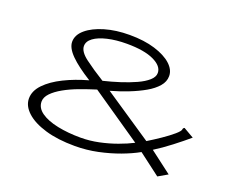

<svg xmlns="http://www.w3.org/2000/svg" viewBox="-105 -806 1210 996"><g transform="rotate(20 500.0 -308.5)"><path d="M841 12 721 -79Q680 -56 626 -36Q572 -16 510.5 -3Q449 10 384 10Q290 10 221 -10.5Q152 -31 114.5 -65.5Q77 -100 77 -141Q77 -183 112.5 -220Q148 -257 207.5 -286.5Q267 -316 339 -336Q265 -382 226 -421Q187 -460 187 -494Q187 -532 223 -562.5Q259 -593 320 -611Q381 -629 456 -629Q537 -629 596.5 -610.5Q656 -592 688.5 -562.5Q721 -533 721 -498Q721 -467 698.5 -441Q676 -415 638.5 -393.5Q601 -372 554 -353.5Q507 -335 457 -321L725 -141Q758 -161 794 -185.5Q830 -210 855 -231.5Q880 -253 880 -263Q880 -269 888 -273L945 -240Q910 -210 862 -173Q814 -136 772 -110L893 -18ZM404 -357Q450 -368 495 -382.5Q540 -397 577.5 -414Q615 -431 637.5 -451Q660 -471 660 -493Q660 -531 607 -556Q554 -581 458 -581Q399 -581 352 -570Q305 -559 278.5 -539.5Q252 -520 252 -494Q252 -463 296.5 -429.5Q341 -396 404 -357ZM398 -41Q448 -41 498 -51.5Q548 -62 593.5 -78.5Q639 -95 674 -113L394 -305Q349 -291 304.5 -274.5Q260 -258 223.5 -237.5Q187 -217 165.5 -194.5Q144 -172 144 -148Q144 -113 178 -89Q212 -65 270 -53Q328 -41 398 -41Z"/></g></svg>

Font: Inconsolata UltraExpanded Light
Style: Regular
Weight: 300
Width: 9
Monospace: yes
Designer: Raph Levien, Cyreal, Brenton Simpson
Foundry: Raph Levien, Cyreal, Google
Version: Version 3.001; ttfautohint (v1.8.2.53-6de2)